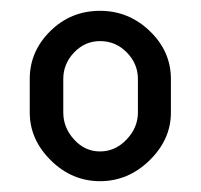

<svg xmlns="http://www.w3.org/2000/svg" viewBox="-20 -766 371 355"><path d="M165 -746Q218 -746 257 -708.5Q296 -671 296 -620V-558Q296 -508 256.5 -469.5Q217 -431 165 -431Q113 -431 74 -469.5Q35 -508 35 -558V-620Q35 -671 73 -708.5Q111 -746 165 -746ZM235 -558V-620Q235 -648 214.5 -669Q194 -690 165 -690Q137 -690 117 -669Q97 -648 97 -620V-558Q97 -530 117 -508Q137 -486 165 -486Q193 -486 214 -508Q235 -530 235 -558Z"/></svg>

Font: Dosis
Style: Medium
Weight: 500
Designer: Edgar Tolentino, Pablo Impallari, Igino Marini
Foundry: Edgar Tolentino, Pablo Impallari, Igino Marini
Version: Version 1.007